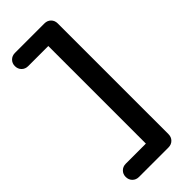

<svg xmlns="http://www.w3.org/2000/svg" viewBox="-283 -742 974 974"><g transform="rotate(-45 203.5 -255.0)"><path d="M327 -652V142Q327 163 313.5 176.5Q300 190 279 190H68Q47 190 33.5 176.5Q20 163 20 142Q20 122 33.5 108.5Q47 95 68 95H212V-605H68Q47 -605 33.5 -618.5Q20 -632 20 -653Q20 -673 33.5 -686.5Q47 -700 68 -700H279Q300 -700 313.5 -686.5Q327 -673 327 -652Z"/></g></svg>

Font: Quicksand
Style: Bold
Weight: 700
Version: Version 3.000